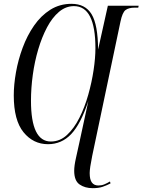

<svg xmlns="http://www.w3.org/2000/svg" viewBox="-20 -744 745 1004"><path d="M465 240Q424 240 396 220.5Q368 201 368 149Q368 123 377 83Q386 43 394 6L442 -216Q402 -95 352 -42.5Q302 10 231 10Q154 10 103 -52.5Q52 -115 52 -245Q52 -301 63.5 -366Q75 -431 98.5 -494.5Q122 -558 158 -610Q194 -662 243 -693Q292 -724 354 -724Q426 -724 459 -669.5Q492 -615 493 -485L544 -714H705L703 -704H685Q653 -704 636.5 -691.5Q620 -679 610 -631L462 72Q449 136 449 161Q449 195 460.5 210.5Q472 226 495 226Q511 226 525.5 220Q540 214 555 205L558 215Q539 225 517.5 232.5Q496 240 465 240ZM246 -4Q293 -4 330 -38Q367 -72 395 -127.5Q423 -183 441.5 -248.5Q460 -314 469.5 -378Q479 -442 479 -492Q479 -712 367 -712Q324 -712 288.5 -682Q253 -652 226 -601Q199 -550 180 -486Q161 -422 151.5 -352.5Q142 -283 142 -217Q142 -4 246 -4Z"/></svg>

Font: Noto Serif Display ExtraCondensed
Style: Italic
Weight: 400
Width: 2
Italic angle: -12°
Designer: Monotype Design Team
Foundry: Monotype Imaging Inc.
Version: Version 2.009